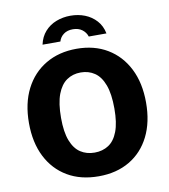

<svg xmlns="http://www.w3.org/2000/svg" viewBox="-99 -1009 970 1102"><g transform="rotate(-10 386.5 -458.0)"><path d="M387.5 10Q282.5 10 205.8 -35.2Q129 -80.5 87 -163.5Q45 -246.5 45 -360Q45 -474.5 87.5 -558Q130 -641.5 207.2 -687.2Q284.5 -733 387.5 -733Q490.5 -733 566.8 -687.2Q643 -641.5 685.2 -558Q727.5 -474.5 727.5 -360Q727.5 -246.5 686 -163.5Q644.5 -80.5 568 -35.2Q491.5 10 387.5 10ZM387.5 -128Q434 -128 469 -150.8Q504 -173.5 523.2 -224Q542.5 -274.5 542.5 -357.5Q542.5 -443 523 -495.2Q503.5 -547.5 468.5 -571.2Q433.5 -595 387.5 -595Q341 -595 306 -571Q271 -547 251.2 -494.8Q231.5 -442.5 231.5 -357.5Q231.5 -274.5 251.2 -224Q271 -173.5 306 -150.8Q341 -128 387.5 -128ZM572.5 -790Q563.5 -835 536 -865.2Q508.5 -895.5 469.8 -910.8Q431 -926 386 -926Q342 -926 303 -911Q264 -896 236.8 -865.5Q209.5 -835 200 -790H304Q311 -815 332.2 -831Q353.5 -847 386 -847Q418.5 -847 440 -831Q461.5 -815 469.5 -790Z"/></g></svg>

Font: Public Sans ExtraBold
Style: Regular
Weight: 800
Designer: The Public Sans Project Authors: Dan O. Williams and USWDS (Libre Franklin designed by Pablo Impallari and Rodrigo Fuenz
Version: Version 1.007